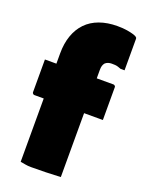

<svg xmlns="http://www.w3.org/2000/svg" viewBox="-145 -841 691 912"><g transform="rotate(20 200.0 -385.0)"><path d="M17 -503H363Q366 -503 368.5 -501.5Q371 -500 372.5 -498Q374 -496 374 -492Q374 -454 374 -409.5Q374 -365 374 -327H28Q25 -327 22.5 -328.5Q20 -330 18.5 -332.5Q17 -335 17 -338Q17 -376 17 -420.5Q17 -465 17 -503ZM279 -4Q242 -2 204.5 -1Q167 0 129 0Q114 0 100.5 -2.5Q87 -5 75 -7Q75 -35 75 -62.5Q75 -90 75 -118Q75 -174 75 -227.5Q75 -281 75 -334.5Q75 -388 75 -442.5Q75 -497 75 -555Q75 -605 89 -645Q103 -685 130 -713Q157 -741 197 -755.5Q237 -770 287 -770Q316 -770 336.5 -766.5Q357 -763 370 -759Q383 -755 387 -750Q389 -749 389.5 -746.5Q390 -744 390 -742Q390 -703 390 -663.5Q390 -624 390 -584H370Q362 -587 354.5 -589.5Q347 -592 339 -592.5Q331 -593 322 -593Q313 -593 305 -590.5Q297 -588 290 -582Q284 -575 281.5 -566.5Q279 -558 279 -545Q279 -494 279 -439.5Q279 -385 279 -328.5Q279 -272 279 -216Q279 -160 279 -106.5Q279 -53 279 -4Z"/></g></svg>

Font: Recursive Black
Style: Regular
Weight: 900
Version: Version 1.085